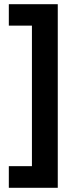

<svg xmlns="http://www.w3.org/2000/svg" viewBox="-20 -735 356 914"><path d="M22 56V159H255V-715H22V-613H132V56Z"/></svg>

Font: Noto Sans Bengali Condensed
Style: Bold
Weight: 700
Width: 3
Designer: Joana Ranito - Universal Thirst; Jelle Bosma - Monotype Design Team
Foundry: Universal Thirst ehf.
Version: Version 3.000